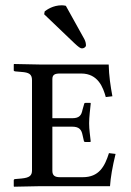

<svg xmlns="http://www.w3.org/2000/svg" viewBox="-20 -704 494 726"><path d="M391 -460H205H133L33 -462L32 -460V-438C32 -437 32 -435 38 -434L61 -432C89 -430 101 -424 101 -401V-60C101 -40 92 -32 61 -29L38 -27C33 -27 32 -24 32 -22V0L33 2L132 0H396C398 -32 405 -73 417 -122L392 -125C376 -74 354 -34 293 -34H207C189 -34 178 -39 178 -58V-225H253C279 -225 288 -214 292 -194L297 -172C297 -169 299 -167 304 -167H321L323 -169C321 -192 317 -213 317 -238C317 -262 321 -290 323 -312C323 -314 323 -315 321 -315H304C300 -315 298 -313 298 -310L292 -289C288 -269 281 -257 253 -257H178V-405C178 -422 188 -426 207 -426H287C351 -426 370 -373 380 -337L405 -340C398 -378 392 -417 391 -460ZM229 -682C225 -683 219 -684 214 -684C180 -684 157 -667 149 -661L147 -650L261 -541C277 -526 284 -521 290 -521C298 -521 305 -527 305 -532C305 -539 304 -546 299 -556Z"/></svg>

Font: Linux Libertine O C
Style: Regular
Weight: 400
Designer: Philipp H. Poll
Foundry: Philipp H. Poll
Version: Version 4.0.3